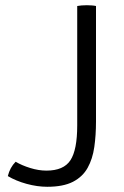

<svg xmlns="http://www.w3.org/2000/svg" viewBox="-20 -706 474 736"><path d="M40 -86Q63.5 -72 95.8 -62Q128 -52 158 -52Q224 -52 250 -91.8Q276 -131.5 276 -225V-683Q283.5 -684.5 293 -685.2Q302.5 -686 313 -686Q323 -686 332.2 -685.2Q341.5 -684.5 348 -683V-240Q348 -188 341.5 -142.5Q335 -97 316 -62.8Q297 -28.5 259.8 -9.2Q222.5 10 161 10Q123 10 82 -1.2Q41 -12.5 10 -31Q14 -47.5 21.5 -61.2Q29 -75 40 -86Z"/></svg>

Font: Signika Negative Light Light
Style: Regular
Weight: 300
Version: Version 2.001